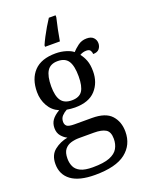

<svg xmlns="http://www.w3.org/2000/svg" viewBox="-181 -853 901 1181"><g transform="rotate(-20 269.0 -263.0)"><path d="M231 240Q127 240 75 201.5Q23 163 23 94Q23 35 61 5Q99 -25 148 -34Q128 -43 110.5 -63.5Q93 -84 93 -116Q93 -146 108.5 -168Q124 -190 158 -210Q115 -228 91.5 -269.5Q68 -311 68 -361Q68 -447 115 -496.5Q162 -546 256 -546Q292 -546 324 -536Q356 -526 370 -513Q384 -529 409 -548Q434 -567 467 -567Q497 -567 511.5 -551.5Q526 -536 526 -515Q526 -494 513.5 -478.5Q501 -463 473 -463Q473 -474 466.5 -485.5Q460 -497 440 -497Q417 -497 397 -485Q414 -464 425 -435.5Q436 -407 436 -364Q436 -290 391.5 -241Q347 -192 256 -192Q244 -192 228.5 -193.5Q213 -195 203 -197Q184 -187 170 -172Q156 -157 156 -134Q156 -116 167.5 -106Q179 -96 218 -96H331Q420 -96 458 -54Q496 -12 496 53Q496 139 431.5 189.5Q367 240 231 240ZM233 191Q305 191 344 175.5Q383 160 398.5 132.5Q414 105 414 70Q414 24 388 8.5Q362 -7 312 -7H214Q186 -7 161 0.5Q136 8 120 28Q104 48 104 88Q104 117 115 140.5Q126 164 154 177.5Q182 191 233 191ZM253 -240Q302 -240 322 -270Q342 -300 342 -365Q342 -433 321.5 -465Q301 -497 252 -497Q204 -497 183 -464Q162 -431 162 -364Q162 -300 183.5 -270Q205 -240 253 -240ZM210 -616Q219 -637 233 -664Q247 -691 263 -718Q279 -745 293 -766H337V-753Q329 -720 321 -681Q313 -642 307 -606H210Z"/></g></svg>

Font: Noto Serif Vithkuqi
Style: Regular
Weight: 400
Version: Version 1.005